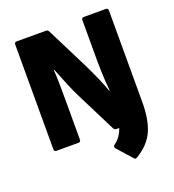

<svg xmlns="http://www.w3.org/2000/svg" viewBox="-150 -771 979 1080"><g transform="rotate(-20 339.5 -231.0)"><path d="M468 189 389 100Q385 96 385.5 89.5Q386 83 393 78Q432 50 448 0H431Q421 0 415 -10L295 -249Q274 -290 253.5 -341.5Q233 -393 217 -432H214Q217 -391 217.5 -337.5Q218 -284 218 -242V-14Q218 0 204 0H73Q59 0 59 -14V-641Q59 -655 73 -655H248Q259 -655 264 -645L390 -394Q411 -351 433 -301.5Q455 -252 467 -216H470Q467 -242 465 -275Q463 -308 462 -341Q461 -374 461 -400V-641Q461 -655 474 -655H606Q620 -655 620 -641V-92Q620 13 590.5 79Q561 145 486 190Q474 197 468 189Z"/></g></svg>

Font: Sofia Sans Black
Style: Regular
Weight: 900
Designer: Botio Nikoltchev, Ani Petrova
Foundry: lettersoup
Version: Version 4.100; ttfautohint (v1.8.3)